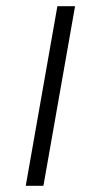

<svg xmlns="http://www.w3.org/2000/svg" viewBox="-20 -592 331 619"><path d="M63 7H120L222 -572H165Z"/></svg>

Font: Linux Biolinum O 
Style: Bold Italic
Weight: 700
Designer: Philipp H. Poll
Foundry: Philipp H. Poll
Version: Version 1.3.2